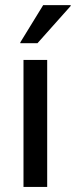

<svg xmlns="http://www.w3.org/2000/svg" viewBox="-20 -736 298 756"><path d="M72.5 0V-500H165.8V0ZM60 -565.8V-569.2L150 -715.8H258.3V-712.5L127.5 -565.8Z"/></svg>

Font: Funnel Display Light
Style: Regular
Weight: 400
Version: Version 1.000